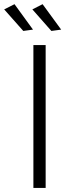

<svg xmlns="http://www.w3.org/2000/svg" viewBox="-50 -920 356 940"><path d="M64 -768.5 -29.5 -874 21 -899.5 111.5 -775ZM201.5 -768.5 108.5 -874 158.5 -899.5 249.5 -775ZM173.5 0H113.5V-699.5H173.5Z"/></svg>

Font: Argentum Novus Light
Style: Regular
Weight: 300
Designer: Julieta Ulanovsky (font) & Cristiano Sobral (main changes)
Foundry: Julieta Ulanovsky (font) & Cristiano Sobral (main changes)
Version: Version 3.00;November 27, 2020;FontCreator 13.0.0.2655 64-bi